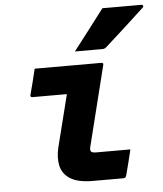

<svg xmlns="http://www.w3.org/2000/svg" viewBox="-55 -839 752 887"><g transform="rotate(-5 321.0 -395.5)"><path d="M117 -540H426Q437 -540 434 -529Q411 -437 388 -344.5Q365 -252 342 -160Q337 -142 343 -136Q349 -130 365 -130H525Q518 -101 510.5 -70.5Q503 -40 495 -11Q492 0 481 0H340Q271 0 235.5 -22.5Q200 -45 191.5 -83Q183 -121 194 -167Q209 -228 224.5 -288.5Q240 -349 255 -410H96Q84 -410 87 -421Q95 -450 102.5 -480.5Q110 -511 117 -540ZM453 -791H634Q640 -791 641.5 -786Q643 -781 637 -776Q591 -733 548.5 -694.5Q506 -656 456 -611Q448 -603 437 -603H309Q345 -650 381 -696.5Q417 -743 453 -791Z"/></g></svg>

Font: Recursive Mn Lnr St XBd
Style: Italic
Weight: 800
Italic angle: -15°
Monospace: yes
Version: Version 1.079;hotconv 1.0.112;makeotfexe 2.5.65598; ttfautoh